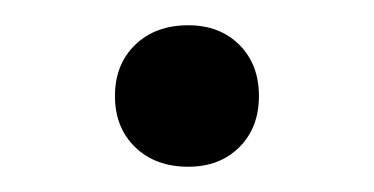

<svg xmlns="http://www.w3.org/2000/svg" viewBox="-20 -126 296 152"><path d="M71 -50Q71 -75 87 -90.5Q103 -106 129 -106Q154 -106 169.5 -90.5Q185 -75 185 -50Q185 -25 169.5 -9.5Q154 6 129 6Q103 6 87 -9.5Q71 -25 71 -50Z"/></svg>

Font: Ysabeau SC Medium
Style: Regular
Weight: 500
Designer: Christian Thalmann (Catharsis Fonts)
Version: Version 0.003